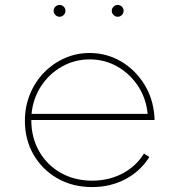

<svg xmlns="http://www.w3.org/2000/svg" viewBox="-20 -743 719 779"><path d="M354 16Q274 16 212.2 -19.8Q150.5 -55.5 115.8 -116.2Q81 -177 81 -252.5Q81 -311 101.8 -361.2Q122.5 -411.5 158.8 -448.8Q195 -486 242.5 -507Q290 -528 343.5 -528Q412 -528 469.8 -494.5Q527.5 -461 564.2 -403Q601 -345 606.5 -271.5Q607 -267 607 -263.8Q607 -260.5 607 -256H107Q107 -185 138.8 -129.2Q170.5 -73.5 226.5 -41.8Q282.5 -10 354 -10Q421.5 -10 476.8 -39Q532 -68 564 -120L586 -106Q549.5 -48 488.8 -16Q428 16 354 16ZM108 -281H579Q573 -344 540 -394Q507 -444 456 -473Q405 -502 344 -502Q283 -502 231.5 -473Q180 -444 147 -394Q114 -344 108 -281ZM457.5 -675Q448 -675 440.8 -682.2Q433.5 -689.5 433.5 -699Q433.5 -709 440.8 -716Q448 -723 457.5 -723Q467.5 -723 474.5 -716Q481.5 -709 481.5 -699Q481.5 -689.5 474.5 -682.2Q467.5 -675 457.5 -675ZM221.5 -675Q212 -675 204.8 -682.2Q197.5 -689.5 197.5 -699Q197.5 -709 204.8 -716Q212 -723 221.5 -723Q231.5 -723 238.5 -716Q245.5 -709 245.5 -699Q245.5 -689.5 238.5 -682.2Q231.5 -675 221.5 -675Z"/></svg>

Font: Spartan Thin Thin
Style: Regular
Weight: 250
Version: Version 1.004